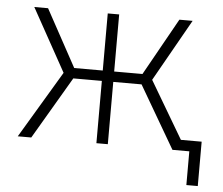

<svg xmlns="http://www.w3.org/2000/svg" viewBox="-48 -554 855 737"><g transform="rotate(5 380.0 -185.0)"><path d="M491 -240H382V0H338V-240H228L87 0H35L189 -258L55 -500H108L228 -280H338V-500H382V-280H491L614 -500H665L530 -261L660 -41H740V130H696V0H631Z"/></g></svg>

Font: PT Root UI Web Light
Style: Regular
Weight: 300
Designer: Vitaly Kuzmin
Foundry: ParaType Ltd.
Version: Version 1.000W